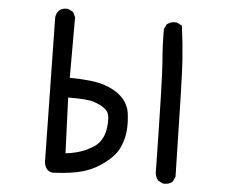

<svg xmlns="http://www.w3.org/2000/svg" viewBox="-55 -830 1109 928"><g transform="rotate(5 500.0 -365.5)"><path d="M766.1 34.2 746.6 24.4 744.6 23.4 743.7 22Q739.7 17.1 736.8 12Q733.9 6.8 732.2 1.2Q730.5 -4.4 729.5 -10.7V-11.2V-11.7Q725.6 -242.7 721.9 -378.2Q718.3 -513.7 714.8 -551.3Q708 -628.4 708 -707V-709.5L709 -711.4L718.8 -731L719.7 -732.9L721.7 -734.4Q740.2 -748.5 765.6 -746.1H767.6L769 -745.1L788.6 -735.4L793 -732.9L793.9 -728Q804.7 -647.5 810.5 -564.5Q813.5 -522.9 817.4 -383.3Q821.3 -243.7 826.2 -3.9V-1.5L825.2 0.5L815.4 20L814.5 22L813 22.9Q796.4 37.6 769.5 35.2H767.6ZM233.9 29.3Q214.8 27.8 203.9 14.6Q192.9 1.5 191.4 -21V-21.5L179.7 -718.8V-719.2V-719.7Q180.7 -729 184.3 -737.3Q188 -745.6 193.8 -752.4L194.3 -752.9L194.8 -753.4Q211.4 -768.1 237.3 -765.6H239.3L240.7 -764.6L260.3 -754.9L263.2 -753.4L264.6 -750.5L274.4 -731L275.4 -729V-726.6V-434.6Q385.7 -433.6 439.5 -416.5Q496.6 -398.4 529.3 -366.2Q537.6 -358.4 544.2 -349.4Q550.8 -340.3 555.9 -330.6Q561 -320.8 564.5 -310.3Q567.9 -299.8 569.3 -288.6Q572.3 -267.1 573 -246.6Q573.7 -226.1 572.3 -206.1Q569.3 -166.5 552.2 -126.5Q543.9 -106 527.6 -86.2Q511.2 -66.4 486.8 -46.9Q439 -8.8 382.8 8.3Q326.7 25.4 234.9 29.3H234.4ZM376 -90.8Q387.2 -95.7 398.7 -101.8Q410.2 -107.9 421.4 -115.2Q442.9 -128.9 456.5 -151.4Q470.2 -174.3 474.6 -201.7Q479.5 -230 477.5 -258.3Q476.1 -283.7 458.5 -299.3Q439.5 -316.4 402.3 -328.6Q366.7 -340.3 275.9 -338.9L286.6 -69.3Q299.8 -70.8 312 -73Q324.2 -75.2 335.2 -77.9Q346.2 -80.6 356.4 -84Q366.7 -87.4 376 -90.8Z"/></g></svg>

Font: NaikaiFont
Style: Bold
Weight: 700
Version: Version 1.89